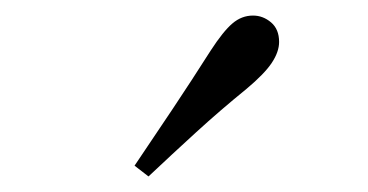

<svg xmlns="http://www.w3.org/2000/svg" viewBox="-20 -838 475 248"><path d="M153.8 -624Q178.7 -660.9 203.1 -697.4Q227.5 -734 252.2 -772.8Q268.3 -797.6 280.2 -807.7Q292.1 -817.9 306.8 -817.9Q319.7 -817.9 330.1 -809.1Q340.5 -800.3 340.5 -783.8Q340.5 -771.1 331.1 -756.9Q321.7 -742.7 298.3 -723.1Q264.7 -695.8 233.7 -667.5Q202.7 -639.2 171.8 -610.1Z"/></svg>

Font: Noto Serif JP
Style: Regular
Weight: 200
Designer: Ryoko NISHIZUKA 西塚涼子 (kana & ideographs); Frank Grießhammer (Latin, Greek & Cyrillic); Wenlong ZHANG 张文龙 (bopomofo); San
Foundry: Adobe
Version: Version 2.001;hotconv 1.1.0;makeotfexe 2.6.0